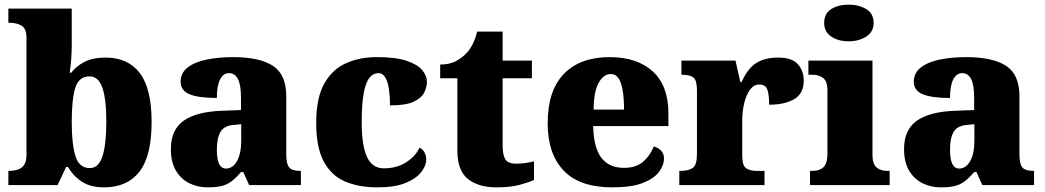

<svg xmlns="http://www.w3.org/2000/svg" viewBox="-20 -797 4499 827"><path d="M428 10Q370 10 332.5 -14.5Q295 -39 273 -78H265L228 0H16V-61H22Q39 -61 55.5 -66Q72 -71 83 -85.5Q94 -100 94 -130V-633Q94 -674 73 -686.5Q52 -699 20 -699H16V-760H289V-599Q289 -571 286.5 -539.5Q284 -508 280 -484H287Q307 -511 343 -530Q379 -549 435 -549Q531 -549 582 -482.5Q633 -416 633 -271Q633 -125 580.5 -57.5Q528 10 428 10ZM367 -73Q405 -73 421.5 -124.5Q438 -176 438 -272Q438 -370 421 -419Q404 -468 366 -468Q320 -468 304.5 -419.5Q289 -371 289 -271Q289 -176 305 -124.5Q321 -73 367 -73Z M874 10Q831 10 795 -8Q759 -26 737.5 -62.5Q716 -99 716 -155Q716 -238 771 -277Q826 -316 937 -320L1018 -323V-375Q1018 -431 1005 -456.5Q992 -482 966 -482Q942 -482 928 -455Q914 -428 914 -375Q835 -375 796.5 -391Q758 -407 758 -445Q758 -483 788.5 -506.5Q819 -530 870.5 -540.5Q922 -551 983 -551Q1098 -551 1155.5 -513.5Q1213 -476 1213 -383V-131Q1213 -91 1225.5 -76Q1238 -61 1272 -61H1276V0H1053L1028 -56H1018Q996 -30 976.5 -15.5Q957 -1 933.5 4.5Q910 10 874 10ZM953 -71Q983 -71 1001 -103.5Q1019 -136 1019 -191V-262L988 -259Q946 -256 930 -229.5Q914 -203 914 -152Q914 -71 953 -71Z M1605 10Q1526 10 1467 -15Q1408 -40 1375 -100.5Q1342 -161 1342 -267Q1342 -376 1377 -437.5Q1412 -499 1471 -525Q1530 -551 1603 -551Q1685 -551 1732 -535Q1779 -519 1799 -494.5Q1819 -470 1819 -444Q1819 -424 1808 -400Q1797 -376 1763 -359.5Q1729 -343 1660 -343Q1660 -380 1655.5 -411.5Q1651 -443 1640 -462.5Q1629 -482 1610 -482Q1588 -482 1572 -463Q1556 -444 1547 -397.5Q1538 -351 1538 -268Q1538 -171 1560.5 -121.5Q1583 -72 1633 -72Q1689 -72 1729.5 -98Q1770 -124 1787 -161Q1803 -153 1809.5 -138.5Q1816 -124 1816 -110Q1816 -84 1794.5 -56Q1773 -28 1727 -9Q1681 10 1605 10Z M2118 10Q2041 10 1995.5 -26Q1950 -62 1950 -150V-460H1876V-519Q1919 -519 1947 -535.5Q1975 -552 1989 -568Q2003 -582 2015.5 -606Q2028 -630 2035 -661H2145V-536H2271V-460H2145V-170Q2145 -130 2156.5 -111Q2168 -92 2204 -92Q2224 -92 2244 -95Q2264 -98 2280 -102V-22Q2262 -13 2221 -1.5Q2180 10 2118 10Z M2618 10Q2476 10 2407.5 -62.5Q2339 -135 2339 -266Q2339 -407 2409 -479Q2479 -551 2606 -551Q2724 -551 2791.5 -489.5Q2859 -428 2859 -309V-254H2535Q2537 -160 2570.5 -117Q2604 -74 2668 -74Q2719 -74 2749.5 -100Q2780 -126 2796 -166Q2815 -161 2827.5 -148Q2840 -135 2840 -115Q2840 -85 2818 -56Q2796 -27 2747.5 -8.5Q2699 10 2618 10ZM2668 -325Q2668 -399 2654.5 -438.5Q2641 -478 2611 -478Q2579 -478 2558 -439Q2537 -400 2537 -325Z M2906 0V-61H2911Q2945 -61 2963.5 -73.5Q2982 -86 2982 -133V-407Q2982 -451 2967 -463Q2952 -475 2919 -475H2915V-536H3148L3169 -443H3174Q3200 -502 3237 -525.5Q3274 -549 3332 -549Q3391 -549 3416.5 -520.5Q3442 -492 3442 -450Q3442 -394 3401 -370Q3360 -346 3293 -346Q3293 -387 3285.5 -410Q3278 -433 3250 -433Q3227 -433 3210.5 -410.5Q3194 -388 3185.5 -352.5Q3177 -317 3177 -278V-128Q3177 -84 3193.5 -72.5Q3210 -61 3238 -61H3273V0Z M3636 -619Q3591 -619 3560.5 -639.5Q3530 -660 3530 -698Q3530 -739 3560.5 -758Q3591 -777 3636 -777Q3679 -777 3711 -758Q3743 -739 3743 -698Q3743 -660 3711 -639.5Q3679 -619 3636 -619ZM3469 0V-61H3481Q3510 -61 3527 -77Q3544 -93 3544 -135V-409Q3544 -446 3526 -460.5Q3508 -475 3481 -475H3462V-536H3738V-131Q3738 -91 3755.5 -76Q3773 -61 3801 -61H3812V0Z M4032 10Q3989 10 3953 -8Q3917 -26 3895.5 -62.5Q3874 -99 3874 -155Q3874 -238 3929 -277Q3984 -316 4095 -320L4176 -323V-375Q4176 -431 4163 -456.5Q4150 -482 4124 -482Q4100 -482 4086 -455Q4072 -428 4072 -375Q3993 -375 3954.5 -391Q3916 -407 3916 -445Q3916 -483 3946.5 -506.5Q3977 -530 4028.5 -540.5Q4080 -551 4141 -551Q4256 -551 4313.5 -513.5Q4371 -476 4371 -383V-131Q4371 -91 4383.5 -76Q4396 -61 4430 -61H4434V0H4211L4186 -56H4176Q4154 -30 4134.5 -15.5Q4115 -1 4091.5 4.5Q4068 10 4032 10ZM4111 -71Q4141 -71 4159 -103.5Q4177 -136 4177 -191V-262L4146 -259Q4104 -256 4088 -229.5Q4072 -203 4072 -152Q4072 -71 4111 -71Z"/></svg>

Font: Noto Serif Ethiopic Black
Style: Regular
Weight: 900
Designer: Monotype Design Team
Foundry: Monotype Imaging Inc.
Version: Version 2.102; ttfautohint (v1.8.4.7-5d5b)